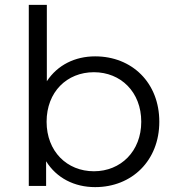

<svg xmlns="http://www.w3.org/2000/svg" viewBox="-20 -762 719 787"><path d="M365 -60C254 -60 171 -142 171 -263C171 -385 254 -466 365 -466C475 -466 559 -385 559 -263C559 -142 475 -60 365 -60ZM169 -101C212 -32 285 5 370 5C521 5 633 -104 633 -263C633 -423 521 -531 370 -531C288 -531 216 -496 172 -429V-742H98V0H169Z"/></svg>

Font: Montserrat-Alt1
Style: Regular
Weight: 400
Designer: Differentunic
Foundry: Differentunic
Version: Version 7.222